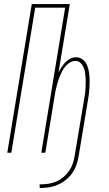

<svg xmlns="http://www.w3.org/2000/svg" viewBox="-20 -755 540 949"><path d="M176 174V156H185Q204 156 223.5 152.5Q243 149 261 141Q279 133 295 119Q311 105 322.5 88Q334 71 340 52.5Q346 34 349 15L395 -259Q397 -273 399.5 -287Q402 -301 402.5 -315Q403 -329 403.5 -343Q404 -357 403 -371Q402 -385 400 -398.5Q398 -412 392.5 -424Q387 -436 377 -445Q367 -454 352 -454Q340 -454 327.5 -447Q315 -440 305.5 -429.5Q296 -419 289.5 -407Q283 -395 277.5 -382.5Q272 -370 268 -357Q264 -344 260.5 -331.5Q257 -319 254.5 -306Q252 -293 250 -280L204 0H184L302 -717H154L36 0H16L137 -735H325L269 -395Q275 -409 283.5 -422Q292 -435 302.5 -446.5Q313 -458 327 -465Q341 -472 356 -472Q372 -472 385 -463.5Q398 -455 405.5 -442Q413 -429 416.5 -414Q420 -399 421.5 -383.5Q423 -368 423 -352Q423 -336 422 -320Q421 -304 419 -288Q417 -272 414 -256L369 15Q366 36 359 57Q352 78 339.5 97Q327 116 308.5 131.5Q290 147 269.5 156.5Q249 166 227.5 170Q206 174 185 174Z"/></svg>

Font: Iosevka Term Curly Thin
Style: Italic
Weight: 100
Italic angle: -9°
Designer: Belleve Invis
Foundry: Belleve Invis
Version: Version 32.3.0